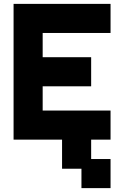

<svg xmlns="http://www.w3.org/2000/svg" viewBox="-20 -720 640 990"><path d="M50 0H300V150H400V250H550V100H450V0H550V-150H200V-275H450V-425H200V-550H550V-700H50Z"/></svg>

Font: LS-VG5000 Bold
Style: Regular
Weight: 400
Designer: Justin Bihan, 2021
Foundry: Justin Bihan, 2021
Version: Version 1.000;Glyphs 3.1.2 (3151)